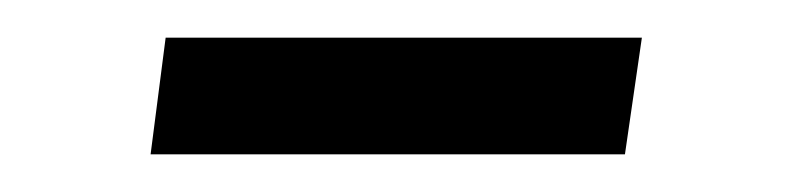

<svg xmlns="http://www.w3.org/2000/svg" viewBox="-20 -319 430 102"><path d="M68 -299 60 -237H312L321 -299Z"/></svg>

Font: Chivo Light
Style: Italic
Weight: 300
Italic angle: -8°
Designer: Hector Gatti
Foundry: Omnibus-Type
Version: Version 1.003;PS 001.003;hotconv 1.0.70;makeotf.lib2.5.58329